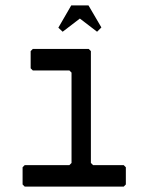

<svg xmlns="http://www.w3.org/2000/svg" viewBox="-20 -694 552 714"><path d="M72 0 64 -8V-72L72 -80H238L246 -88V-424L238 -432H102L94 -440V-504L102 -512H310L318 -504V-88L326 -80H440L448 -72V-8L440 0ZM197 -591 245 -674H309L357 -592L341 -576L277 -625L213 -576Z"/></svg>

Font: Hasubi Mono
Style: Regular
Weight: 400
Designer: Eli Heuer
Foundry: Eli Heuer
Version: Version 1.000